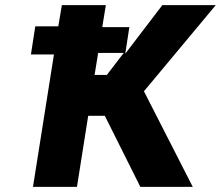

<svg xmlns="http://www.w3.org/2000/svg" viewBox="-20 -731 864 751"><path d="M101 -518H191L109 0H281L325 -278H390L529 0H734L543 -374L824 -711H615L470 -521L486 -625H380L394 -711H222L208 -628H118ZM350 -438 364 -524H464L398 -438Z"/></svg>

Font: Asimov Pro
Style: UltObl
Weight: 900
Designer: Google
Version: Version 2.000980; 2014